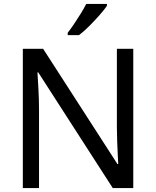

<svg xmlns="http://www.w3.org/2000/svg" viewBox="-20 -964 800 984"><path d="M663 0H558L176 -593H172Q174 -558 177 -506Q180 -454 180 -399V0H97V-714H201L582 -123H586Q585 -139 583.5 -171Q582 -203 580.5 -241Q579 -279 579 -311V-714H663ZM528 -934Q516 -916 491 -887.5Q466 -859 437.5 -830.5Q409 -802 385 -784H327V-796Q342 -815 359.5 -841Q377 -867 394 -894.5Q411 -922 422 -944H528Z"/></svg>

Font: Noto Sans Nabataean
Style: Regular
Weight: 400
Designer: Monotype Design Team
Foundry: Monotype Imaging Inc.
Version: Version 2.001; ttfautohint (v1.8.4.7-5d5b)